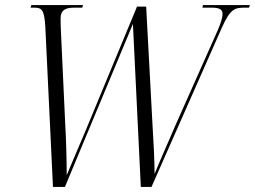

<svg xmlns="http://www.w3.org/2000/svg" viewBox="-20 -734 1001 754"><path d="M158 -628 188 0H235L502 -640L533 0H575L852 -627C885 -700 902 -704 943 -704H958L961 -714H777L775 -704H808C839 -704 854 -699 854 -679C854 -666 848 -645 835 -615L669 -242C639 -172 606 -98 587 -51C587 -101 583 -181 579 -242L554 -708H518L312 -211C284 -145 261 -92 242 -46C242 -94 240 -185 236 -250L219 -617C218 -638 218 -651 218 -662C218 -693 235 -704 272 -704H303L306 -714H103L100 -704H113C144 -704 154 -697 158 -628Z"/></svg>

Font: Noto Serif Display Condensed Light
Style: Italic
Weight: 300
Width: 3
Italic angle: -12°
Designer: Monotype Design Team
Foundry: Monotype Imaging Inc.
Version: Version 2.009